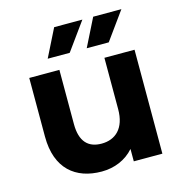

<svg xmlns="http://www.w3.org/2000/svg" viewBox="-111 -851 909 960"><g transform="rotate(-15 343.5 -371.5)"><path d="M401 -751H255L183 -607H297ZM499 -607 603 -751H457L385 -607ZM458 -538V-272C458 -173 406 -127 334 -127C265 -127 225 -167 225 -257V-538H69V-234C69 -68 164 8 299 8C365 8 425 -17 466 -64V0H614V-538Z"/></g></svg>

Font: Montserrat Lite
Style: Bold
Weight: 700
Designer: Julieta Ulanovsky
Foundry: Julieta Ulanovsky
Version: Version 7.200;PS 007.200;hotconv 1.0.88;makeotf.lib2.5.64775